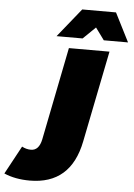

<svg xmlns="http://www.w3.org/2000/svg" viewBox="-246 -814 746 1065"><g transform="rotate(5 127.0 -281.5)"><path d="M-40 204Q-121 204 -183 177L-98 20Q-74 33 -48 33Q-3 33 10 -30L113 -547H339L237 -38Q189 204 -40 204ZM39 -607 168 -767H356L437 -607H302L253 -674L184 -607Z"/></g></svg>

Font: Montserrat Black
Style: Italic
Weight: 900
Italic angle: -11.3°
Designer: Julieta Ulanovsky
Foundry: Julieta Ulanovsky
Version: Version 9.000; ttfautohint (v1.8.4.7-5d5b)